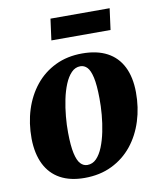

<svg xmlns="http://www.w3.org/2000/svg" viewBox="-85 -816 751 898"><g transform="rotate(-10 290.5 -367.0)"><path d="M333.5 -561.5Q403.5 -561.5 451.5 -536Q499.5 -510.5 524.5 -460.8Q549.5 -411 550 -339Q550.5 -267 530.2 -203Q510 -139 470.8 -90.2Q431.5 -41.5 374.5 -13.8Q317.5 14 244.5 14Q176.5 14 129.2 -12Q82 -38 57.2 -88.2Q32.5 -138.5 31.5 -209.5Q31 -283 51.2 -346.8Q71.5 -410.5 110.5 -458.8Q149.5 -507 205.8 -534.2Q262 -561.5 333.5 -561.5ZM314.5 -504Q290 -504 271.8 -485Q253.5 -466 240.5 -434.5Q227.5 -403 219.5 -364.2Q211.5 -325.5 207.8 -284.8Q204 -244 204.5 -208Q205 -145.5 213 -109.5Q221 -73.5 235 -58.5Q249 -43.5 267.5 -43.5Q292.5 -43.5 310.8 -62.2Q329 -81 341.8 -112.8Q354.5 -144.5 362.5 -183.5Q370.5 -222.5 374 -263.2Q377.5 -304 377 -341Q376.5 -404.5 368.5 -440Q360.5 -475.5 346.8 -489.8Q333 -504 314.5 -504ZM216 -747.5H497L483.5 -646.5H202.5Z"/></g></svg>

Font: Merriweather 36pt Black
Style: Italic
Weight: 900
Italic angle: -7.8°
Version: Version 2.101